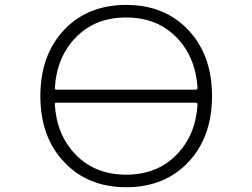

<svg xmlns="http://www.w3.org/2000/svg" viewBox="-20 -784 1040 792"><path d="M206.1 -420.9Q206.1 -414.1 212.9 -414.1H787.1Q794.9 -414.1 794.9 -420.9Q787.1 -547.9 709 -628.9Q628.9 -711.9 500.5 -711.9Q372.1 -711.9 292 -628.9Q213.9 -547.9 206.1 -420.9ZM212.9 -360.4Q206.1 -360.4 206.1 -353.5Q213.9 -226.6 292 -146.5Q372.1 -63.5 500.5 -63.5Q628.9 -63.5 709 -146.5Q787.1 -226.6 794.9 -353.5Q794.9 -360.4 787.1 -360.4ZM244.1 -116.2Q146.5 -218.8 146.5 -387.7Q146.5 -556.6 244.1 -660.2Q341.8 -763.7 500.5 -763.7Q659.2 -763.7 756.8 -660.2Q854.5 -556.6 854.5 -387.7Q854.5 -218.8 756.8 -115.2Q659.2 -11.7 500.5 -11.7Q341.8 -11.7 244.1 -116.2Z"/></svg>

Font: Rounded-X Mgen+ 1mn light
Style: Regular
Weight: 200
Designer: [Source Han Sans]
Ryoko NISHIZUKA  (kana & ideographs); Paul D. Hunt (Latin, Greek & Cyrillic); Wenlong ZHANG  (bopomofo
Version: Version 1.059.20150602